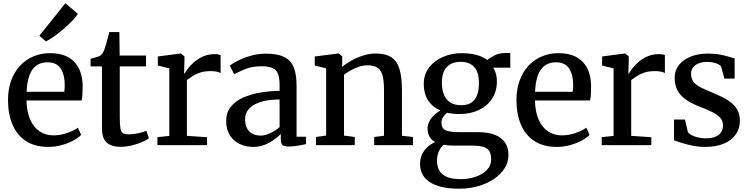

<svg xmlns="http://www.w3.org/2000/svg" viewBox="-20 -898 4638 1188"><path d="M279.5 11Q195 11 139.5 -26Q84 -63 56.8 -128.2Q29.5 -193.5 29.5 -278.5Q29.5 -345 48.8 -398.5Q68 -452 103 -490.2Q138 -528.5 186 -548.8Q234 -569 291 -569Q385.5 -569 437.2 -517.5Q489 -466 491.5 -369.5Q491.5 -339.5 490.2 -316.8Q489 -294 485 -276.5H144Q145 -229 156 -189.2Q167 -149.5 188.2 -120.8Q209.5 -92 240.5 -76.2Q271.5 -60.5 312 -60.5Q354 -60.5 396.5 -75.5Q439 -90.5 462 -108L482 -63.5Q464.5 -45 432.8 -28Q401 -11 361 0Q321 11 279.5 11ZM144.5 -330H378Q379 -339 379.8 -351.5Q380.5 -364 380.5 -373.5Q380.5 -434 356 -473.2Q331.5 -512.5 273 -512.5Q247 -512.5 224.5 -503.2Q202 -494 185 -473.2Q168 -452.5 157.5 -417.2Q147 -382 144.5 -330ZM263 -642.5 223.5 -677 384.5 -878 462 -812.5Q451 -794 426.5 -768.8Q402 -743.5 371.8 -717.5Q341.5 -691.5 312.8 -671.2Q284 -651 264.5 -642.5Z M725.5 10.5Q670.5 10.5 640.8 -15.2Q611 -41 611 -106V-487H540.5V-534Q550.5 -537 562.5 -540.2Q574.5 -543.5 585 -546.8Q595.5 -550 600.5 -554Q606.5 -558.5 610.8 -563.5Q615 -568.5 618.5 -575.5Q622 -582.5 626 -592Q630.5 -604.5 636.5 -625.5Q642.5 -646.5 648 -667Q653.5 -687.5 656.5 -699.5H718.5L720.5 -554.5H883.5V-487H721V-183Q721 -129 725 -104.5Q729 -80 741.5 -73.5Q754 -67 779 -67Q807 -67 838.2 -74.2Q869.5 -81.5 885.5 -88.5L901.5 -42.5Q886 -30.5 857.8 -18.5Q829.5 -6.5 794.8 2Q760 10.5 725.5 10.5Z M954 0V-49.5L1027.5 -57V-475L956.5 -492.5V-548.5L1097 -567H1099.5L1121.5 -549V-530L1119 -442H1121.5Q1126 -450.5 1140 -470Q1154 -489.5 1177.8 -511Q1201.5 -532.5 1234.2 -547.8Q1267 -563 1308 -563Q1322.5 -563 1331 -561.2Q1339.5 -559.5 1345 -557.5V-445.5Q1338.5 -450.5 1323.2 -454.2Q1308 -458 1283.5 -458Q1244 -458 1216 -448.2Q1188 -438.5 1169 -425.5Q1150 -412.5 1136.5 -402.5V-57.5L1261 -49V0Z M1546.5 11Q1502 11 1463.8 -6.8Q1425.5 -24.5 1402.5 -60.2Q1379.5 -96 1379.5 -150.5Q1379.5 -200.5 1406.5 -235.5Q1433.5 -270.5 1480.2 -292.2Q1527 -314 1586.2 -324.5Q1645.5 -335 1710 -336V-370.5Q1710 -414.5 1700.5 -440Q1691 -465.5 1666.8 -476.8Q1642.5 -488 1597.5 -488Q1539.5 -488 1496 -469.8Q1452.5 -451.5 1428.5 -439L1402 -492Q1412.5 -501.5 1445.8 -519.2Q1479 -537 1526.2 -551.5Q1573.5 -566 1625.5 -566Q1696.5 -566 1738 -545.8Q1779.5 -525.5 1797.2 -482Q1815 -438.5 1815 -369.5V-52H1873.5V-6.5Q1862.5 -3.5 1844 0Q1825.5 3.5 1804.8 6Q1784 8.5 1766.5 8.5Q1739.5 8.5 1728.5 0.2Q1717.5 -8 1717.5 -37.5V-69Q1705 -56 1680.5 -37.2Q1656 -18.5 1622 -3.8Q1588 11 1546.5 11ZM1593 -59Q1619 -59 1652 -74.2Q1685 -89.5 1710 -111.5V-282.5Q1637 -282 1589.8 -266.2Q1542.5 -250.5 1519.5 -223.5Q1496.5 -196.5 1496.5 -162.5Q1496.5 -126 1509 -103.2Q1521.5 -80.5 1543.2 -69.8Q1565 -59 1593 -59Z M1998 -59V-475L1927.5 -492.5V-548.5L2073 -567H2076L2097.5 -549V-508L2096.5 -483Q2118 -502.5 2151.8 -521.8Q2185.5 -541 2225.2 -554Q2265 -567 2304 -567Q2366.5 -567 2402 -543.2Q2437.5 -519.5 2452.2 -469.2Q2467 -419 2467 -339.5V-58L2535 -50.5V0H2295.5V-50.5L2356 -58V-338.5Q2356 -392.5 2348 -426.8Q2340 -461 2317.8 -477.5Q2295.5 -494 2253.5 -494Q2227.5 -494 2200.8 -485Q2174 -476 2150 -462.5Q2126 -449 2108.5 -435.5V-59L2175 -50.5V0H1935V-50.5Z M2823 269.5Q2759.5 269.5 2713.5 258.8Q2667.5 248 2637.5 227.8Q2607.5 207.5 2593.2 179Q2579 150.5 2579 115Q2579 82.5 2591.8 56.2Q2604.5 30 2625.8 11Q2647 -8 2672.5 -19Q2649.5 -31.5 2637.5 -52.8Q2625.5 -74 2625.5 -103Q2625.5 -125 2636.2 -146.2Q2647 -167.5 2665.2 -185.2Q2683.5 -203 2705.5 -214Q2654.5 -236.5 2628.2 -278.2Q2602 -320 2602 -377.5Q2602 -438 2635.2 -480.8Q2668.5 -523.5 2722 -546.2Q2775.5 -569 2835 -569Q2886 -569 2926.8 -558.5Q2967.5 -548 2995.5 -526.5Q3006.5 -538 3037.2 -554Q3068 -570 3106.5 -570H3137.5V-479.5H3031.5Q3039 -468.5 3044 -455Q3049 -441.5 3051.8 -426.2Q3054.5 -411 3054.5 -394Q3054.5 -333 3024.8 -287.5Q2995 -242 2942.8 -217.2Q2890.5 -192.5 2823 -192.5Q2802 -192.5 2782.8 -194.5Q2763.5 -196.5 2746 -200.5Q2731 -188 2721.2 -172.5Q2711.5 -157 2711.5 -140Q2711.5 -104 2736.5 -92.2Q2761.5 -80.5 2821.5 -80.5H2934.5Q3000.5 -80.5 3042.8 -63.5Q3085 -46.5 3105.5 -15Q3126 16.5 3126 61.5Q3126 106 3102 143.8Q3078 181.5 3035.8 209.8Q2993.5 238 2938.8 253.8Q2884 269.5 2823 269.5ZM2832.5 210.5Q2879 210.5 2921.5 196.2Q2964 182 2991.5 154.8Q3019 127.5 3019 88Q3019 60 3010 41.2Q3001 22.5 2976.2 12.8Q2951.5 3 2904.5 3H2785.5Q2769 3 2753.5 1.8Q2738 0.5 2724.5 -2Q2705.5 15.5 2694.8 39.8Q2684 64 2684 96.5Q2684 132 2698.5 157.5Q2713 183 2745.2 196.8Q2777.5 210.5 2832.5 210.5ZM2833 -247Q2891 -247 2917.2 -282.5Q2943.5 -318 2943.5 -383.5Q2943.5 -429 2930.5 -458Q2917.5 -487 2892.2 -501.2Q2867 -515.5 2829.5 -515.5Q2796 -515.5 2770 -502.5Q2744 -489.5 2729 -461Q2714 -432.5 2714 -386.5Q2714 -345.5 2726.2 -314Q2738.5 -282.5 2764.8 -264.8Q2791 -247 2833 -247Z M3425.5 11Q3341 11 3285.5 -26Q3230 -63 3202.8 -128.2Q3175.5 -193.5 3175.5 -278.5Q3175.5 -345 3194.8 -398.5Q3214 -452 3249 -490.2Q3284 -528.5 3332 -548.8Q3380 -569 3437 -569Q3531.5 -569 3583.2 -517.5Q3635 -466 3637.5 -369.5Q3637.5 -339.5 3636.2 -316.8Q3635 -294 3631 -276.5H3290Q3291 -229 3302 -189.2Q3313 -149.5 3334.2 -120.8Q3355.5 -92 3386.5 -76.2Q3417.5 -60.5 3458 -60.5Q3500 -60.5 3542.5 -75.5Q3585 -90.5 3608 -108L3628 -63.5Q3610.5 -45 3578.8 -28Q3547 -11 3507 0Q3467 11 3425.5 11ZM3290.5 -330H3524Q3525 -339 3525.8 -351.5Q3526.5 -364 3526.5 -373.5Q3526.5 -434 3502 -473.2Q3477.5 -512.5 3419 -512.5Q3393 -512.5 3370.5 -503.2Q3348 -494 3331 -473.2Q3314 -452.5 3303.5 -417.2Q3293 -382 3290.5 -330Z M3703 0V-49.5L3776.5 -57V-475L3705.5 -492.5V-548.5L3846 -567H3848.5L3870.5 -549V-530L3868 -442H3870.5Q3875 -450.5 3889 -470Q3903 -489.5 3926.8 -511Q3950.5 -532.5 3983.2 -547.8Q4016 -563 4057 -563Q4071.5 -563 4080 -561.2Q4088.5 -559.5 4094 -557.5V-445.5Q4087.5 -450.5 4072.2 -454.2Q4057 -458 4032.5 -458Q3993 -458 3965 -448.2Q3937 -438.5 3918 -425.5Q3899 -412.5 3885.5 -402.5V-57.5L4010 -49V0Z M4342.5 11Q4304 11 4266.2 3.5Q4228.5 -4 4197.8 -13.8Q4167 -23.5 4150.5 -30V-158.5H4218L4236.5 -80.5Q4242.5 -71 4259.2 -62Q4276 -53 4298.5 -47.5Q4321 -42 4345 -42Q4383.5 -42 4407.5 -52.2Q4431.5 -62.5 4442.5 -80.5Q4453.5 -98.5 4453.5 -122.5Q4453.5 -151 4435.2 -170.5Q4417 -190 4383 -206.5Q4349 -223 4301 -241.5Q4253 -260.5 4220.2 -284.5Q4187.5 -308.5 4171 -341Q4154.5 -373.5 4154.5 -418.5Q4154.5 -463 4181.2 -496.2Q4208 -529.5 4254.2 -548Q4300.5 -566.5 4359 -566.5Q4402.5 -566.5 4435.2 -560.2Q4468 -554 4490.2 -546.8Q4512.5 -539.5 4525.5 -536.5V-411.5H4462.5L4442 -485.5Q4437.5 -493.5 4424.8 -500.2Q4412 -507 4394 -511Q4376 -515 4356.5 -515Q4326 -515 4303.2 -506Q4280.5 -497 4268.2 -480.8Q4256 -464.5 4256 -442Q4256 -408 4274.5 -387.5Q4293 -367 4322.8 -353.5Q4352.5 -340 4385.5 -326Q4418 -312.5 4448.8 -297.5Q4479.5 -282.5 4504.2 -263Q4529 -243.5 4543.5 -216.2Q4558 -189 4558 -151Q4558 -103 4532.8 -66.5Q4507.5 -30 4459.2 -9.5Q4411 11 4342.5 11Z"/></svg>

Font: Merriweather 20pt Medium
Style: Regular
Weight: 500
Version: Version 2.100